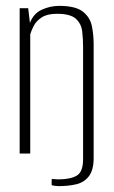

<svg xmlns="http://www.w3.org/2000/svg" viewBox="-20 -523 387 654"><path d="M179 111Q174 111 167 110Q160 109 156 108V87Q157 87 161 87Q165 87 170.5 87.5Q176 88 179 88Q219 88 241 75.5Q263 63 263 19V-363Q263 -390 260 -416Q257 -442 238.5 -459Q220 -476 174 -476Q141 -476 122.5 -464Q104 -452 95.5 -436Q87 -420 83 -406V0H47V-495H76L82 -445Q94 -477 122.5 -490Q151 -503 182 -503Q237 -503 262 -483.5Q287 -464 293 -434Q299 -404 299 -372V15Q299 56 283 77Q267 98 240.5 104.5Q214 111 179 111Z"/></svg>

Font: Alumni Sans Thin ExtraLight
Style: Regular
Weight: 250
Version: Version 1.018